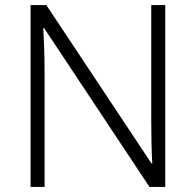

<svg xmlns="http://www.w3.org/2000/svg" viewBox="-20 -800 769 754"><path d="M629 -66H567L153 -690H150Q152 -651 153.5 -607.5Q155 -564 155 -517V-66H100V-780H162L575 -158H578Q576 -189 575 -237Q574 -285 574 -327V-780H629Z"/></svg>

Font: Noto Sans Malayalam UI Light
Style: Regular
Weight: 300
Designer: Jelle Bosma - Monotype Design Team
Foundry: Monotype Imaging Inc.
Version: Version 2.104; ttfautohint (v1.8.4.7-5d5b)